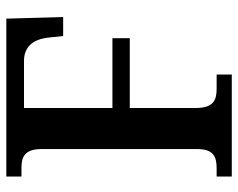

<svg xmlns="http://www.w3.org/2000/svg" viewBox="-93 -661 754 608"><g transform="rotate(-90 284.0 -357.0)"><path d="M29 0H352V-48H307C271 -48 246 -58 246 -114V-323H467V-378H246V-658H395C440 -658 464 -629 469 -580L474 -534H534L529 -714H29V-666H58C90 -666 116 -656 116 -603V-110C116 -57 91 -48 55 -48H29Z"/></g></svg>

Font: Noto Serif Armenian SemiCondensed SemiBold
Style: Regular
Weight: 600
Width: 4
Designer: Monotype Design Team
Foundry: Monotype Imaging Inc.
Version: Version 2.008